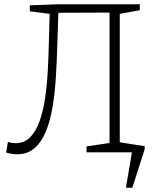

<svg xmlns="http://www.w3.org/2000/svg" viewBox="-20 -715 734 901"><path d="M60 9Q39 9 9 1L17 -49Q37 -43 52 -43Q94 -43 121.5 -71Q149 -99 166 -147Q183 -195 192 -257Q201 -319 204.5 -387Q208 -455 209.5 -522.5Q211 -590 213 -650L120 -662V-690L254 -695H636V-667L542 -650V-44L636 -28V0H386V-28L494 -44V-656L254 -655Q251 -585 249 -509Q247 -433 242.5 -358.5Q238 -284 227.5 -218Q217 -152 196.5 -101Q176 -50 143 -20.5Q110 9 60 9ZM524 -50 659 -29V-15L601 166H571L599 0H524Z"/></svg>

Font: Bitter Light
Style: Regular
Weight: 300
Designer: Sol Matas, and Bitter project Authors
Foundry: Sol Matas
Version: Version 2.001